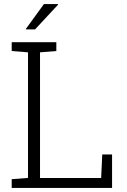

<svg xmlns="http://www.w3.org/2000/svg" viewBox="-20 -917 618 937"><path d="M37.1 0V-42.5L116.7 -48.8V-661.6L37.1 -668V-710.9H254.9V-668L175.3 -661.6V-48.3H473.6L479 -163.1H526.9V0ZM105.5 -774.9 194.3 -897H262.7L263.7 -894.5L150.9 -773.4H107.9Z"/></svg>

Font: Roboto Slab Light
Style: Regular
Weight: 300
Designer: Google
Version: Version 2.000; ttfautohint (v1.8.1.43-b0c9)